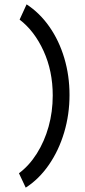

<svg xmlns="http://www.w3.org/2000/svg" viewBox="-20 -756 390 881"><path d="M98 105 67 39Q114 4 149 -51.5Q184 -107 203 -175Q222 -243 222 -318Q222 -430 180 -522Q138 -614 70 -666L102 -736Q162 -697 206.5 -633.5Q251 -570 275 -489.5Q299 -409 299 -320Q299 -231 274.5 -148.5Q250 -66 204.5 0Q159 66 98 105Z"/></svg>

Font: Inconsolata ExtraCondensed SemiBold
Style: Regular
Weight: 600
Width: 2
Monospace: yes
Designer: Raph Levien, Cyreal, Brenton Simpson
Foundry: Raph Levien, Cyreal, Google
Version: Version 3.001; ttfautohint (v1.8.2.53-6de2)